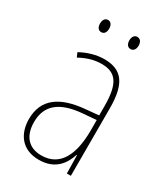

<svg xmlns="http://www.w3.org/2000/svg" viewBox="-177 -782 765 875"><g transform="rotate(30 205.0 -345.0)"><path d="M104 -668C104 -651 111 -636 128 -636C144 -636 152 -649 152 -668C152 -686 144 -700 128 -700C111 -700 104 -684 104 -668ZM258 -668C258 -651 266 -636 282 -636C299 -636 307 -650 307 -668C307 -686 299 -700 282 -700C266 -700 258 -685 258 -668ZM203 -537C162 -537 118 -524 80 -503L90 -480C133 -504 170 -512 203 -512C278 -512 310 -471 310 -351V-303L237 -296C113 -284 41 -234 41 -129C41 -53 82 10 172 10C258 10 294 -43 311 -96H313L315 0H336V-356C336 -486 295 -537 203 -537ZM237 -273 311 -279V-220C310 -98 271 -13 172 -13C106 -13 68 -55 68 -129C68 -219 127 -263 237 -273Z"/></g></svg>

Font: Noto Sans Myanmar UI Condensed Thin
Style: Regular
Weight: 100
Width: 3
Designer: Monotype Design Team
Foundry: Monotype Imaging Inc.
Version: Version 2.103